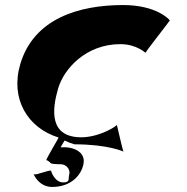

<svg xmlns="http://www.w3.org/2000/svg" viewBox="-20 -689 741 761"><path d="M311 -145C171 -140 187 -257 210 -337C233 -417 321 -514 457 -514C524 -514 558 -477 557 -480C556 -483 653 -606 653 -608C653 -610 602 -669 468 -669C292 -669 115 -615 61 -437C19 -298 89 -182 212 -144C216 -147 159 -54 164 -54C169 -54 178 -46 180 -43C182 -40 195 -38 221 -38C242 -38 261 -18 254 5C250 19 259 34 231 34C196 34 183 -10 183 -10C187 -22 119 9 114 1C109 -7 130 52 186 52C263 52 303 4 311 -40C320 -89 267 -109 221 -105C217 -101 236 -132 236 -132C248 -126 261 -121 275 -117C409 -117 470 -88 470 -88C468 -83 443 -198 443 -194C443 -190 382 -149 311 -145Z"/></svg>

Font: Drag You Down
Style: Regular
Weight: 400
Designer: Robert Jablonski
Foundry: Cannot Into Space Fonts
Version: Version 0.97